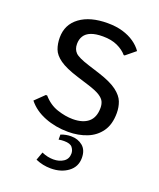

<svg xmlns="http://www.w3.org/2000/svg" viewBox="-138 -625 756 912"><g transform="rotate(20 240.0 -169.5)"><path d="M246.6 9.8Q183.1 9.8 128.7 -11.5Q74.2 -32.7 41.5 -73.7L87.9 -118.7H94.7Q126.5 -82 168 -68.4Q209.5 -54.7 246.6 -54.7Q297.4 -54.7 325.2 -78.1Q353 -101.6 353 -149.9Q353 -167 346.7 -180.9Q340.3 -194.8 320.8 -207.3Q301.3 -219.7 260.7 -232.4L201.2 -251Q137.2 -271 106.4 -293Q75.7 -314.9 66.2 -340.8Q56.6 -366.7 56.6 -397.9Q56.6 -463.9 108.2 -502Q159.7 -540 248 -540Q291 -540 324.7 -530Q358.4 -520 383.3 -502.7Q408.2 -485.4 423.8 -462.9L375.5 -423.3H370.6Q352.5 -444.8 321.8 -459Q291 -473.1 248.5 -473.1Q211.4 -473.1 188.5 -464.1Q165.5 -455.1 154.8 -438Q144 -420.9 144 -397.5Q144 -370.6 159.9 -354.5Q175.8 -338.4 230 -321.3L288.6 -302.7Q352.1 -282.2 383.1 -258.8Q414.1 -235.4 424.1 -209.2Q434.1 -183.1 434.1 -153.3Q434.1 -95.7 408.7 -59.8Q383.3 -23.9 340.8 -7.1Q298.3 9.8 246.6 9.8ZM228.5 201.2Q188 201.2 151.4 185.1L166.5 143.6Q181.6 150.4 196.8 153.6Q211.9 156.7 225.6 156.7Q255.4 156.7 276.4 142.6Q297.4 128.4 297.4 101.1Q297.4 85 286.6 71Q275.9 57.1 244.6 57.1Q238.8 57.1 231.9 57.6Q225.1 58.1 217.3 59.6V34.2Q242.2 24.4 268.6 24.4Q303.2 24.4 327.1 44.2Q351.1 64 351.1 104Q351.1 148.9 315.9 175Q280.8 201.2 228.5 201.2Z"/></g></svg>

Font: Comme
Style: Regular
Weight: 400
Designer: Vernon Adams
Foundry: Vernon Adams
Version: Version 1.000;gftools[0.9.27]